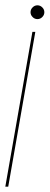

<svg xmlns="http://www.w3.org/2000/svg" viewBox="-34 -703 187 723"><path d="M-14 0 88 -583H99L-3 0ZM107 -631Q96.5 -631 88.8 -638.8Q81 -646.5 81 -657Q81 -667.5 88.8 -675.2Q96.5 -683 107 -683Q117.5 -683 125.2 -675.2Q133 -667.5 133 -657Q133 -646.5 125.2 -638.8Q117.5 -631 107 -631Z"/></svg>

Font: Anybody UltraCondensed Thin
Style: Italic
Weight: 100
Width: 1
Italic angle: -10°
Designer: Tyler Finck
Foundry: Etcetera Type Company
Version: Version 1.010; ttfautohint (v1.8.3) -l 8 -r 50 -G 200 -x 14 